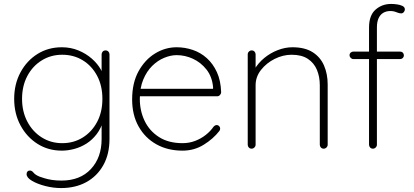

<svg xmlns="http://www.w3.org/2000/svg" viewBox="-20 -755 2101 975"><path d="M294 -515Q339 -515 378 -499Q417 -483 446.5 -457Q476 -431 492.5 -401Q509 -371 509 -342L496 -379V-479Q496 -487 501.5 -493Q507 -499 516 -499Q525 -499 530.5 -493Q536 -487 536 -479V-49Q536 28 504.5 84Q473 140 418 170Q363 200 290 200Q250 200 209.5 189.5Q169 179 142 163Q115 147 115 129Q115 121 119.5 116Q124 111 132 111Q142 111 150.5 122Q159 133 181 142Q190 145 205.5 150Q221 155 243 158.5Q265 162 292 162Q387 162 441.5 103.5Q496 45 496 -49V-148L506 -147Q494 -104 471 -74Q448 -44 418.5 -25.5Q389 -7 356.5 1.5Q324 10 294 10Q225 10 170.5 -24.5Q116 -59 84 -118.5Q52 -178 52 -253Q52 -328 84 -387.5Q116 -447 170.5 -481Q225 -515 294 -515ZM296 -477Q238 -477 191.5 -448Q145 -419 118.5 -368.5Q92 -318 92 -253Q92 -189 118.5 -138Q145 -87 191.5 -57.5Q238 -28 296 -28Q354 -28 400 -56.5Q446 -85 473 -135.5Q500 -186 500 -253Q500 -320 473 -370.5Q446 -421 400 -449Q354 -477 296 -477Z M907 10Q832 10 774.5 -22Q717 -54 684 -112.5Q651 -171 651 -250Q651 -334 683.5 -393Q716 -452 767.5 -483.5Q819 -515 877 -515Q919 -515 959 -501.5Q999 -488 1030.5 -459.5Q1062 -431 1081.5 -388.5Q1101 -346 1103 -287Q1103 -279 1097 -272.5Q1091 -266 1083 -266H675L669 -304H1072L1062 -295V-313Q1057 -366 1028.5 -402Q1000 -438 960 -456.5Q920 -475 877 -475Q847 -475 814 -461.5Q781 -448 753 -420.5Q725 -393 707.5 -351Q690 -309 690 -253Q690 -192 714.5 -141Q739 -90 787.5 -59Q836 -28 907 -28Q941 -28 971 -39.5Q1001 -51 1025 -70Q1049 -89 1064 -111Q1072 -120 1081 -120Q1088 -120 1093 -114.5Q1098 -109 1098 -102Q1098 -95 1094 -90Q1063 -50 1014.5 -20Q966 10 907 10Z M1465 -515Q1528 -515 1567.5 -490Q1607 -465 1625.5 -422Q1644 -379 1644 -326V-20Q1644 -12 1638 -6Q1632 0 1624 0Q1615 0 1609.5 -6Q1604 -12 1604 -20V-322Q1604 -365 1589.5 -400Q1575 -435 1543.5 -456Q1512 -477 1461 -477Q1417 -477 1375 -456Q1333 -435 1305.5 -400Q1278 -365 1278 -322V-20Q1278 -12 1272 -6Q1266 0 1258 0Q1249 0 1243.5 -6Q1238 -12 1238 -20V-479Q1238 -487 1244 -493Q1250 -499 1258 -499Q1267 -499 1272.5 -493Q1278 -487 1278 -479V-381L1253 -333Q1253 -369 1272 -402Q1291 -435 1322 -460.5Q1353 -486 1390.5 -500.5Q1428 -515 1465 -515Z M1966 -735Q1978 -735 1994.5 -733Q2011 -731 2023.5 -725Q2036 -719 2036 -707Q2036 -700 2030.5 -693.5Q2025 -687 2017 -687Q2007 -687 1993 -693Q1979 -699 1962 -699Q1942 -699 1926.5 -690Q1911 -681 1902.5 -662.5Q1894 -644 1894 -615V-20Q1894 -12 1888 -6Q1882 0 1874 0Q1865 0 1859.5 -6Q1854 -12 1854 -20V-615Q1854 -677 1887 -706Q1920 -735 1966 -735ZM2012 -493Q2020 -493 2025.5 -487.5Q2031 -482 2031 -474Q2031 -466 2025.5 -460.5Q2020 -455 2012 -455H1774Q1767 -455 1761 -461Q1755 -467 1755 -474Q1755 -483 1761 -488Q1767 -493 1774 -493Z"/></svg>

Font: Quicksand Light Light
Style: Regular
Weight: 300
Version: Version 3.006